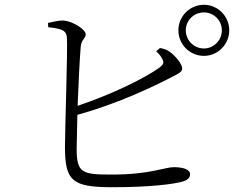

<svg xmlns="http://www.w3.org/2000/svg" viewBox="-20 -789 1040 804"><path d="M727 -662C727 -603 775 -555 834 -555C892 -555 940 -603 940 -662C940 -721 892 -769 834 -769C775 -769 727 -721 727 -662ZM758 -662C758 -704 792 -737 834 -737C875 -737 909 -704 909 -662C909 -620 875 -586 834 -586C792 -586 758 -620 758 -662ZM634 -574C644 -565 654 -554 659 -543C668 -527 665 -520 648 -506C582 -459 446 -393 305 -346C309 -444 314 -551 318 -593C321 -625 339 -628 339 -645C339 -666 284 -700 247 -703C227 -704 204 -698 181 -693L182 -675C236 -669 257 -663 260 -634C264 -584 252 -249 252 -172C253 -33 280 -5 450 -5C610 -5 708 -18 746 -29C764 -35 776 -43 776 -60C776 -79 748 -89 708 -89C670 -89 608 -58 448 -58C325 -58 301 -64 301 -165L304 -308C470 -354 612 -422 679 -456C716 -476 743 -484 743 -502C743 -522 712 -558 688 -574C678 -581 665 -585 650 -588Z"/></svg>

Font: Noto Serif CJK TC Light
Style: Regular
Weight: 300
Designer: Ryoko NISHIZUKA 西塚涼子 (kana & ideographs); Frank Grießhammer (Latin, Greek & Cyrillic); Wenlong ZHANG 张文龙 (bopomofo); San
Foundry: Adobe
Version: Version 2.001;hotconv 1.1.0;makeotfexe 2.6.0